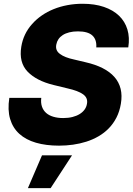

<svg xmlns="http://www.w3.org/2000/svg" viewBox="-20 -757 701 1010"><path d="M29.1 -242.2H197.1Q193.9 -215.9 200.8 -196Q207.7 -176.1 222.8 -162.8Q237.9 -149.5 260.8 -142.8Q283.7 -136 312.5 -136Q339.1 -136 361 -141.5Q382.8 -147 399 -157Q415.1 -166.9 425.1 -180.8Q435 -194.6 437.5 -211.3Q443.2 -241.8 417.4 -260.7Q391.7 -279.5 334.2 -292.3L261.4 -310Q171.5 -332 125 -380.3Q78.5 -429 92 -511.4Q103 -579.2 148.4 -630Q170.8 -655.5 199.6 -675.4Q228.3 -695.3 262.3 -709Q296.2 -722.7 334.5 -729.9Q372.9 -737.2 414.4 -737.2Q478 -737.2 526.5 -720.7Q574.9 -704.2 606.2 -674.2Q637.4 -644.2 650.2 -601.9Q663 -559.7 654.8 -507.8H486.5Q489.3 -548.7 465.9 -570.3Q442.5 -592 389.9 -592Q364.3 -592 344.3 -586.8Q324.2 -581.7 310.2 -572.6Q296.2 -563.6 287.6 -551Q279.1 -538.4 276.3 -523.4Q269.5 -491.5 295.8 -473Q320 -454.5 370 -443.9L429.7 -429.7Q481.5 -418 519.7 -398.6Q557.9 -379.3 581.9 -352.1Q605.8 -324.9 614.5 -289.8Q623.2 -254.6 615.8 -210.9Q609 -170.5 592.5 -138.3Q576 -106.2 552.2 -81.9Q528.4 -57.5 498.4 -40.1Q468.4 -22.7 434.5 -11.9Q400.6 -1.1 364 4.1Q327.4 9.2 290.5 9.2Q222.3 9.2 169.2 -6.2Q116.1 -21.7 81.7 -52.9Q47.2 -84.2 33.2 -131.4Q19.2 -178.6 29.1 -242.2ZM126.8 232.6 201 60H359L246.4 232.6Z"/></svg>

Font: Inter P Extra Bold
Style: Italic
Weight: 800
Italic angle: 9.39999°
Designer: Rasmus Andersson
Foundry: rsms
Version: Version 3.018;git-588b23468